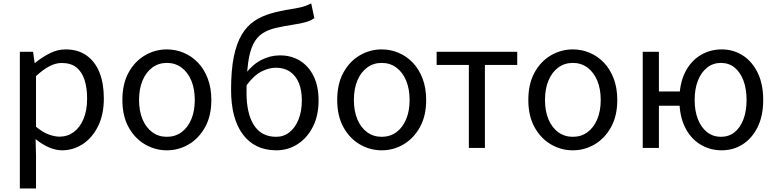

<svg xmlns="http://www.w3.org/2000/svg" viewBox="-20 -836 4385 1085"><path d="M92.1 229V-543.4H167L175.7 -480.5H178.1Q215.2 -511.1 259.5 -533.9Q303.9 -556.8 350.9 -556.8Q421.4 -556.8 469.5 -522.3Q517.7 -487.8 542.3 -426.1Q566.8 -364.3 566.8 -280Q566.8 -187.5 533.5 -121.5Q500.3 -55.6 446.7 -21.1Q393.1 13.4 330.9 13.4Q294.3 13.4 256.2 -3.3Q218.1 -20 181.2 -49.9L183.5 45.2V229ZM316.3 -63.7Q361 -63.7 396.3 -89.4Q431.6 -115.2 451.9 -163.6Q472.3 -212 472.3 -278.8Q472.3 -339.2 457.7 -384.5Q443.1 -429.8 411.8 -454.9Q380.5 -480.1 328.4 -480.1Q294.3 -480.1 258.6 -461.3Q223 -442.4 183.5 -405.9V-119.9Q220.4 -88.7 255 -76.2Q289.6 -63.7 316.3 -63.7Z M923.1 13.4Q856.6 13.4 799 -20.3Q741.4 -54 706.5 -117.6Q671.6 -181.2 671.6 -271Q671.6 -361.9 706.5 -425.7Q741.4 -489.4 799 -523.1Q856.6 -556.8 923.1 -556.8Q972.9 -556.8 1018.3 -537.7Q1063.7 -518.6 1098.8 -481.9Q1133.8 -445.3 1154 -392.1Q1174.3 -338.9 1174.3 -271Q1174.3 -181.2 1139.1 -117.6Q1103.8 -54 1046.7 -20.3Q989.7 13.4 923.1 13.4ZM923.1 -62.9Q970.2 -62.9 1005.7 -88.9Q1041.2 -114.9 1061 -161.8Q1080.7 -208.7 1080.7 -271Q1080.7 -333.8 1061 -380.8Q1041.2 -427.8 1005.7 -454.2Q970.2 -480.5 923.1 -480.5Q876.1 -480.5 840.6 -454.2Q805.1 -427.8 785.4 -380.8Q765.8 -333.8 765.8 -271Q765.8 -208.7 785.4 -161.8Q805.1 -114.9 840.6 -88.9Q876.1 -62.9 923.1 -62.9Z M1541.8 13.4Q1420 13.4 1352.9 -75.8Q1285.8 -164.9 1285.8 -328.9Q1285.8 -439.7 1301.3 -515.4Q1316.8 -591 1345.8 -639.8Q1374.9 -688.6 1416.6 -716.8Q1458.4 -745 1511.3 -760.1Q1564.1 -775.3 1625.9 -784.5Q1656.6 -789.5 1675.1 -793.7Q1693.7 -797.9 1708.1 -803.5Q1722.5 -809.1 1738.7 -816.5L1756.4 -733.5Q1735 -718.5 1707 -710.8Q1678.9 -703 1645.2 -698Q1584.8 -688.8 1539.4 -678.3Q1494.1 -667.9 1462.4 -646.8Q1430.6 -625.7 1410.9 -586.2Q1391.2 -546.7 1382.1 -480.2Q1373.1 -413.6 1373.1 -311.6Q1373.1 -193.8 1415.3 -128.3Q1457.5 -62.9 1540.6 -62.9Q1583.4 -62.9 1616 -88.8Q1648.6 -114.8 1667.2 -161.2Q1685.7 -207.6 1685.7 -268.7Q1685.7 -325.4 1668.9 -366.8Q1652.1 -408.2 1619.1 -430.7Q1586.1 -453.3 1538.6 -453.3Q1499.4 -453.3 1457 -431.6Q1414.5 -409.9 1371.9 -352.4L1368.7 -420.5Q1406.3 -471 1456.8 -497.1Q1507.4 -523.1 1561.9 -523.1Q1626.4 -523.1 1675.5 -492.6Q1724.7 -462.1 1752.5 -405.1Q1780.3 -348.1 1780.3 -268.7Q1780.3 -182.7 1748 -119.3Q1715.7 -56 1661.6 -21.3Q1607.6 13.4 1541.8 13.4Z M2137.1 13.4Q2070.6 13.4 2013 -20.3Q1955.4 -54 1920.5 -117.6Q1885.6 -181.2 1885.6 -271Q1885.6 -361.9 1920.5 -425.7Q1955.4 -489.4 2013 -523.1Q2070.6 -556.8 2137.1 -556.8Q2186.9 -556.8 2232.3 -537.7Q2277.7 -518.6 2312.8 -481.9Q2347.8 -445.3 2368 -392.1Q2388.3 -338.9 2388.3 -271Q2388.3 -181.2 2353.1 -117.6Q2317.8 -54 2260.7 -20.3Q2203.7 13.4 2137.1 13.4ZM2137.1 -62.9Q2184.2 -62.9 2219.7 -88.9Q2255.2 -114.9 2275 -161.8Q2294.7 -208.7 2294.7 -271Q2294.7 -333.8 2275 -380.8Q2255.2 -427.8 2219.7 -454.2Q2184.2 -480.5 2137.1 -480.5Q2090.1 -480.5 2054.6 -454.2Q2019.1 -427.8 1999.4 -380.8Q1979.8 -333.8 1979.8 -271Q1979.8 -208.7 1999.4 -161.8Q2019.1 -114.9 2054.6 -88.9Q2090.1 -62.9 2137.1 -62.9Z M2629.5 0V-469H2447.4V-543.4H2902.9V-469H2720.2V0Z M3217.1 13.4Q3150.6 13.4 3093 -20.3Q3035.4 -54 3000.5 -117.6Q2965.6 -181.2 2965.6 -271Q2965.6 -361.9 3000.5 -425.7Q3035.4 -489.4 3093 -523.1Q3150.6 -556.8 3217.1 -556.8Q3266.9 -556.8 3312.3 -537.7Q3357.7 -518.6 3392.8 -481.9Q3427.8 -445.3 3448 -392.1Q3468.3 -338.9 3468.3 -271Q3468.3 -181.2 3433.1 -117.6Q3397.8 -54 3340.7 -20.3Q3283.7 13.4 3217.1 13.4ZM3217.1 -62.9Q3264.2 -62.9 3299.7 -88.9Q3335.2 -114.9 3355 -161.8Q3374.7 -208.7 3374.7 -271Q3374.7 -333.8 3355 -380.8Q3335.2 -427.8 3299.7 -454.2Q3264.2 -480.5 3217.1 -480.5Q3170.1 -480.5 3134.6 -454.2Q3099.1 -427.8 3079.4 -380.8Q3059.8 -333.8 3059.8 -271Q3059.8 -208.7 3079.4 -161.8Q3099.1 -114.9 3134.6 -88.9Q3170.1 -62.9 3217.1 -62.9Z M3612.1 0V-543.4H3703.5V-319H3840.6V-238.4H3703.5V0ZM4058.7 13.4Q3990.9 13.4 3936.3 -20.5Q3881.7 -54.3 3850.5 -118Q3819.4 -181.6 3819.4 -271Q3819.4 -361.5 3850.5 -425.3Q3881.7 -489 3936.3 -522.9Q3990.9 -556.8 4058.7 -556.8Q4124 -556.8 4176.9 -523.1Q4229.8 -489.4 4261.3 -425.7Q4292.9 -361.9 4292.9 -271Q4292.9 -181.2 4261.3 -117.6Q4229.8 -54 4176.9 -20.3Q4124 13.4 4058.7 13.4ZM4053.8 -62.9Q4098.8 -62.9 4131.2 -88.9Q4163.5 -114.9 4181.2 -161.8Q4198.9 -208.7 4198.9 -271Q4198.9 -333.8 4181.2 -380.8Q4163.5 -427.8 4131.2 -454.2Q4098.8 -480.5 4053.8 -480.5Q4010 -480.5 3976.3 -454.2Q3942.7 -427.8 3924.1 -380.8Q3905.5 -333.8 3905.5 -271Q3905.5 -208.7 3924.1 -161.8Q3942.7 -114.9 3976.3 -88.9Q4010 -62.9 4053.8 -62.9Z"/></svg>

Font: Noto Sans HK Thin
Style: Regular
Weight: 100
Designer: Ryoko NISHIZUKA 西塚涼子 (kana, bopomofo & ideographs); Paul D. Hunt (Latin, Greek & Cyrillic); Sandoll Communications 산돌커뮤니
Foundry: Adobe
Version: Version 2.004-H2;hotconv 1.0.118;makeotfexe 2.5.65603